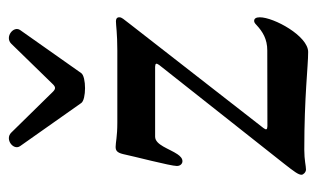

<svg xmlns="http://www.w3.org/2000/svg" viewBox="-164 -556 729 442"><g transform="rotate(-90 201.0 -335.5)"><path d="M272 -334.2 45.5 -47.6C25.9 -22.7 19.2 -13.5 19.2 -6.4C19.2 -2.1 25.2 3.9 31.2 3.9C39.8 3.9 52.6 0 76.7 0C200.3 0 268.5 8.9 301.8 8.9C338.8 8.9 381.7 -70.3 381.7 -102.3C381.7 -110.8 378.9 -115.4 373.6 -115.4C371.1 -115.4 368.6 -114.7 364 -110.1C348.7 -95.9 331.7 -85.2 305.4 -85.2L131 -84.9C122.9 -85.2 121.8 -87.4 126.8 -94.1L366.1 -401.3C377.8 -416.9 381.7 -419.7 381.7 -426.1C381.7 -431.8 377.5 -433.6 372.5 -433.6C362.9 -433.6 345.2 -430.4 305 -430.4H139.2C106.5 -430.4 93.8 -434.3 83.5 -434.3C75.6 -434.3 70.3 -431.8 66.8 -417.3C61.8 -393.1 39.4 -307.9 39.4 -293.3C39.4 -285.2 44.7 -280.5 50.4 -280.5C56.8 -280.5 61.8 -285.2 66.4 -291.9C79.2 -310.7 87.7 -343.4 106.9 -343.4H267.8C275.9 -343 276.6 -340.9 272 -334.2ZM85.2 -654.1 184.3 -513.5C192.1 -501.8 245 -501.8 253.2 -513.5L352.3 -654.1C362.9 -669.4 336.3 -690 321 -674.7L226.9 -578.1C220.9 -572.4 217 -572.4 210.9 -578.1L116.1 -674.7C100.9 -690 74.2 -669.4 85.2 -654.1Z"/></g></svg>

Font: Margiela Serif Medium
Style: Regular
Weight: 500
Designer: Andreas Faust, Stefan Endress
Version: Version 1.002;FEAKit 1.0